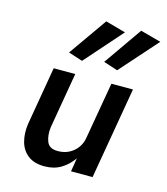

<svg xmlns="http://www.w3.org/2000/svg" viewBox="-112 -832 808 929"><g transform="rotate(15 291.5 -367.5)"><path d="M241 -530 170 -553 305 -745 406 -717ZM417 -530 346 -553 480 -745 583 -717ZM178 -180Q173 -140 185 -109Q197 -78 240 -78Q286 -78 318.5 -105.5Q351 -133 358 -177L407 -460H515L436 0H328L339 -68Q314 -32 279 -11Q244 10 197 10Q145 10 114 -14Q83 -38 72 -78.5Q61 -119 68 -168L118 -460H226Z"/></g></svg>

Font: Jost* Medium
Style: Italic
Weight: 500
Italic angle: -10°
Version: Version 3.7